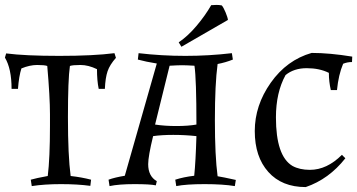

<svg xmlns="http://www.w3.org/2000/svg" viewBox="-24 -748 1451 780"><path d="M370 -467Q335 -484 303 -484Q271 -484 260 -480Q252 -426 252 -271Q252 -116 263 -33Q308 -28 346 -18L343 7Q291 0 223.5 0Q156 0 105 8L101 -18Q121 -24 170 -33Q179 -105 179 -237V-284Q179 -354 168 -480Q157 -484 127 -484Q97 -484 63 -470Q53 -439 49 -387H23Q23 -469 -4 -514L1 -531Q78 -521 217 -521Q356 -521 441 -532L447 -513Q422 -485 413 -458.5Q404 -432 402 -387H377Q370 -420 370 -467Z M539 -532Q633 -521 729 -521Q825 -521 918 -532L922 -506Q892 -494 860 -488Q849 -406 849 -260Q849 -114 860 -32Q880 -29 934 -17L930 8Q882 0 807 0Q732 0 692 8L688 -18Q722 -29 765 -34Q771 -92 774 -195Q727 -200 680 -200Q633 -200 598 -195Q578 -113 578 -81Q578 -32 613 -12L609 5Q586 0 522 0Q458 0 421 8L417 -18Q441 -27 483 -34L613 -490Q569 -497 536 -506ZM606 -242Q645 -236 692.5 -236Q740 -236 774 -242Q774 -427 766 -481Q732 -483 715.5 -483Q699 -483 665 -481ZM834 -727Q844 -728 855.5 -728Q867 -728 877 -726Q884 -718 892.5 -697.5Q901 -677 902 -667L713 -558L702 -576Q739 -601 774.5 -643Q810 -685 834 -727Z M1235 -58Q1304 -58 1365 -119L1379 -105Q1312 -20 1218 12Q1121 12 1066 -49.5Q1011 -111 1011 -215.5Q1011 -320 1076 -412Q1141 -504 1242 -533Q1315 -533 1407 -518L1406 -496Q1387 -496 1370 -489Q1351 -444 1345 -382H1320Q1312 -416 1312 -452Q1274 -471 1222 -471Q1170 -471 1136 -443Q1097 -372 1097 -271Q1097 -114 1164 -74Q1193 -58 1235 -58Z"/></svg>

Font: Almendra SC
Style: Regular
Weight: 400
Designer: Ana Sanfelippo
Foundry: Ana Sanfelippo
Version: Version 1.002